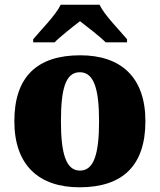

<svg xmlns="http://www.w3.org/2000/svg" viewBox="-20 -786 680 816"><path d="M121 -619V-606H212C233 -628 290 -673 320 -696C350 -673 408 -628 429 -606H520V-619C489 -657 424 -721 403 -766H238C217 -721 152 -657 121 -619ZM318 10C502 10 598 -83 598 -271C598 -459 493 -551 321 -551C137 -551 41 -459 41 -271C41 -83 146 10 318 10ZM320 -61C260 -61 239 -134 239 -271C239 -409 259 -479 319 -479C379 -479 401 -409 401 -271C401 -134 380 -61 320 -61Z"/></svg>

Font: Noto Serif Georgian Black
Style: Regular
Weight: 900
Designer: Monotype Design Team, Akaki Razmadze
Foundry: Google LLC
Version: Version 2.003